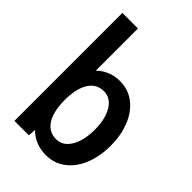

<svg xmlns="http://www.w3.org/2000/svg" viewBox="-225 -841 943 943"><g transform="rotate(45 246.5 -370.0)"><path d="M471 -248Q471 -176 448 -117.5Q425 -59 381 -24.5Q337 10 278 10Q203 10 153 -40L150 0H50V-750H158V-457Q208 -505 278 -505Q338 -505 382 -470Q426 -435 448.5 -376.5Q471 -318 471 -248ZM360 -248Q360 -322 332.5 -368Q305 -414 258 -414Q207 -414 179.5 -370Q152 -326 152 -248Q152 -168 179.5 -124.5Q207 -81 258 -81Q305 -81 332.5 -127.5Q360 -174 360 -248Z"/></g></svg>

Font: Cabin Condensed SemiBold
Style: Regular
Weight: 600
Width: 3
Designer: Pablo Impallari
Foundry: Pablo Impallari. http://www.impallari.com Igino Marini. http://www.ikern.com
Version: Version 2.001